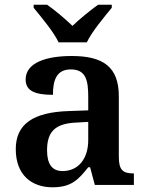

<svg xmlns="http://www.w3.org/2000/svg" viewBox="-20 -786 625 816"><path d="M229 -606H349C370 -651 424 -715 455 -753V-766H397C366 -744 318 -705 288 -676C258 -705 212 -744 180 -766H123V-753C154 -715 208 -651 229 -606ZM203 10C282 10 312 -21 355 -75H363L383 0H549V-49H546C501 -49 485 -65 485 -120V-377C485 -502 418 -548 285 -548C177 -548 89 -520 89 -448C89 -400 128 -383 205 -383C205 -445 220 -491 281 -491C346 -491 355 -443 355 -374V-317L272 -314C121 -309 47 -259 47 -152C47 -42 115 10 203 10ZM246 -59C201 -59 180 -89 180 -147C180 -222 210 -261 303 -265L355 -268V-191C355 -110 312 -59 246 -59Z"/></svg>

Font: Noto Serif Yezidi SemiBold
Style: Regular
Weight: 600
Designer: Dalton Maag Ltd
Foundry: Dalton Maag Ltd
Version: Version 1.001